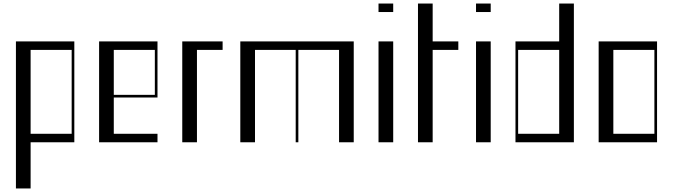

<svg xmlns="http://www.w3.org/2000/svg" viewBox="-20 -804 3803 1085"><path d="M70 -570H400V0H153V261H70ZM385 -48V-522H153V-48Z M540 -570H870V-253H623V-48H870V0H540ZM855 -268V-522H623V-268Z M1010 -570H1238V-522H1093V0H1010Z M1338 -570H1979V0H1896V-522H1666V0H1651V-522H1421V0H1338Z M2119 -570H2202V0H2119ZM2119 -784H2202V-736H2119Z M2342 -784H2425V-570H2570V-522H2425V0H2342Z M2670 -570H2753V0H2670ZM2670 -784H2753V-736H2670Z M2893 -570H3140V-784H3223V0H2893ZM3140 -48V-522H2908V-48Z M3363 -570H3693V0H3363ZM3678 -48V-522H3446V-48Z"/></svg>

Font: Facade Sud
Style: Regular
Weight: 100
Designer: Éléonore Fines
Foundry: Velvetyne Type Foundry
Version: Version 1.001;Glyphs 3.2 (3202)